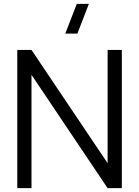

<svg xmlns="http://www.w3.org/2000/svg" viewBox="-20 -980 724 1000"><path d="M320 -805H383L443 -960H380ZM144 0V-590.5L540.5 0H614.5V-720H540.5V-130L144 -720H70V0Z"/></svg>

Font: Manrope
Style: Regular
Weight: 400
Designer: Mikhail Sharanda
Foundry: Mikhail Sharanda
Version: Version 4.505